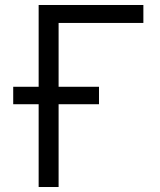

<svg xmlns="http://www.w3.org/2000/svg" viewBox="-20 -750 640 770"><path d="M135 0V-332H33V-402H135V-730H555V-658H215V-402H377V-332H215V0Z"/></svg>

Font: JetBrains Mono NL Light
Style: Regular
Weight: 300
Monospace: yes
Designer: Philipp Nurullin, Konstantin Bulenkov
Foundry: JetBrains
Version: Version 2.305; ttfautohint (v1.8.4.7-5d5b)